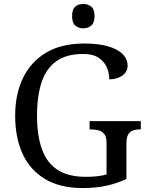

<svg xmlns="http://www.w3.org/2000/svg" viewBox="-20 -945 754 975"><path d="M401 10Q285 10 208.5 -36Q132 -82 94.5 -164.5Q57 -247 57 -358Q57 -466 96.5 -548.5Q136 -631 214 -677.5Q292 -724 407 -724Q481 -724 530 -709.5Q579 -695 603.5 -669.5Q628 -644 628 -612Q628 -580 601 -561Q574 -542 535 -542Q535 -573 522.5 -602.5Q510 -632 481 -651.5Q452 -671 403 -671Q318 -671 266.5 -634.5Q215 -598 191.5 -528Q168 -458 168 -358Q168 -258 192.5 -188.5Q217 -119 271.5 -83Q326 -47 417 -47Q446 -47 473 -50Q500 -53 521 -59V-220Q521 -250 509.5 -264.5Q498 -279 479.5 -283.5Q461 -288 439 -288H435V-330H695V-288H691Q672 -288 656.5 -283Q641 -278 631.5 -263Q622 -248 622 -216V-36Q572 -13 519 -1.5Q466 10 401 10ZM403 -801Q379 -801 362.5 -815Q346 -829 346 -863Q346 -898 362.5 -911.5Q379 -925 403 -925Q426 -925 443 -911.5Q460 -898 460 -863Q460 -829 443 -815Q426 -801 403 -801Z"/></svg>

Font: Noto Serif Georgian
Style: Regular
Weight: 400
Designer: Monotype Design Team, Akaki Razmadze
Foundry: Google LLC
Version: Version 2.002